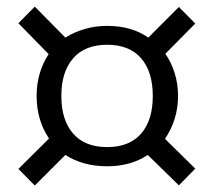

<svg xmlns="http://www.w3.org/2000/svg" viewBox="-20 -645 655 589"><path d="M180.5 -529.7Q207.7 -546.7 240.3 -556.2Q272.8 -565.6 308.7 -565.6Q383.6 -565.6 434.9 -529.7L528.7 -623.6L579 -572.8L487.2 -480Q505.6 -453.8 515.9 -420.5Q526.2 -387.2 526.2 -350.8Q526.2 -279 486.2 -219L579 -127.7L528.7 -76.4L433.3 -169.7Q381 -134.9 308.7 -134.9Q234.4 -134.9 180.5 -169.7L86.7 -75.9L36.4 -126.7L130.3 -220Q92.3 -276.9 92.3 -350.8Q92.3 -422.1 129.2 -479L36.4 -573.8L86.7 -624.6ZM168.2 -350.8Q168.2 -276.4 204.4 -235.1Q240.5 -193.8 308.7 -193.8Q376.9 -193.8 412.8 -234.9Q448.7 -275.9 448.7 -350.8Q448.7 -425.1 412.8 -466.4Q376.9 -507.7 308.7 -507.7Q240.5 -507.7 204.4 -466.2Q168.2 -424.6 168.2 -350.8Z"/></svg>

Font: Fira Code Fixed Light
Style: Regular
Weight: 300
Monospace: yes
Designer: Carrois Corporate, Edenspiekermann AG, Nikita Prokopov
Foundry: Carrois Corporate, Edenspiekermann AG, Nikita Prokopov
Version: Version 5.002